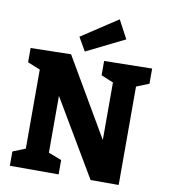

<svg xmlns="http://www.w3.org/2000/svg" viewBox="-100 -1040 987 1124"><g transform="rotate(10 393.5 -478.0)"><path d="M35.2 -85 109.9 -115.2V-585L35.2 -615.2V-700.2L274.9 -705.1L544.9 -243.2V-585L472.2 -615.2V-700.2L756.8 -705.1V-615.2L682.1 -585V0H515.1L247.1 -453.1V-115.2L325.2 -85V0H35.2ZM305.2 -814.9 520 -956.1 578.1 -847.2 351.1 -734.9Z"/></g></svg>

Font: Kadwa
Style: Bold
Weight: 700
Designer: Sol Matas
Foundry: Sol Matas
Version: Version 1.001;PS 001.000;hotconv 1.0.70;makeotf.lib2.5.58329